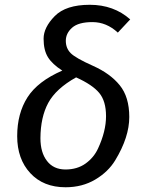

<svg xmlns="http://www.w3.org/2000/svg" viewBox="-20 -770 615 802"><path d="M148.9 -192.9Q148.9 -132.8 176.3 -97.7Q203.1 -62.5 252.9 -62Q302.7 -62 337.4 -86.9Q372.1 -111.8 389.6 -149.9Q422.9 -221.7 422.9 -284.7Q422.9 -347.7 394.5 -381.8Q366.2 -416 297.9 -446.8Q213.9 -399.9 181.6 -340.3Q149.4 -280.8 148.9 -192.9ZM523.9 -689 472.2 -633.8Q424.8 -677.7 366.2 -677.7Q307.6 -677.7 281.2 -654.3Q254.9 -630.9 254.9 -599.6Q254.9 -568.4 275.4 -547.9Q295.9 -527.3 368.2 -495.1Q440.4 -462.9 480 -414.1Q520 -365.2 520 -281.2Q520 -197.3 461.4 -100.6Q432.1 -52.2 377.9 -20Q323.7 12.2 253.9 12.2Q161.1 12.2 106.4 -46.9Q51.8 -106 51.8 -201.2Q51.8 -295.9 94.7 -363.3Q137.7 -430.7 240.2 -475.1Q198.2 -502 180.2 -531.2Q162.1 -560.5 162.1 -608.4Q162.1 -655.3 208.5 -702.6Q254.9 -750 355 -750Q455.1 -750 523.9 -689Z"/></svg>

Font: FiraSans-Italic
Style: Italic
Weight: 400
Italic angle: -8°
Designer: Carrois Corporate & Edenspiekermann AG
Foundry: Carrois Corporate GbR & Edenspiekermann AG
Version: Version 3.106;PS 003.106;hotconv 1.0.70;makeotf.lib2.5.58329